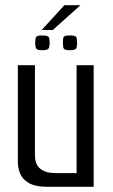

<svg xmlns="http://www.w3.org/2000/svg" viewBox="-20 -722 436 742"><path d="M167 0Q116 0 91 -15Q66 -30 57.5 -52Q49 -74 49 -96V-470H115V-124Q115 -86 136 -69.5Q157 -53 195 -53H276V-470H342V0ZM249 -528Q229 -528 226 -535Q223 -542 223 -556Q223 -573 226 -579Q229 -585 249 -585Q271 -585 274.5 -579Q278 -573 278 -556Q278 -542 274.5 -535Q271 -528 249 -528ZM143 -528Q123 -528 119.5 -535Q116 -542 116 -556Q116 -573 119.5 -579Q123 -585 143 -585Q164 -585 168 -579Q172 -573 172 -556Q172 -542 168 -535Q164 -528 143 -528ZM141 -606 229 -702H291L184 -606Z"/></svg>

Font: Smooch Sans Medium
Style: Regular
Weight: 500
Designer: Robert E. Leuschke
Foundry: Robert E. Leuschke
Version: Version 1.010; ttfautohint (v1.8.3)